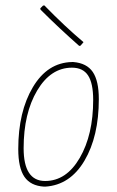

<svg xmlns="http://www.w3.org/2000/svg" viewBox="-20 -689 436 715"><path d="M145 -669Q222 -590 291 -532L280 -519L275 -518Q200 -584 131 -653L130 -658L140 -668ZM248 -458H253Q303 -454 325.5 -421Q348 -388 348 -320Q348 -181 294.5 -90.5Q241 0 149 6H144Q94 3 71 -30.5Q48 -64 48 -134Q48 -273 102.5 -364.5Q157 -456 248 -458ZM248 -437Q169 -437 118.5 -352Q68 -267 68 -137Q68 -15 148 -15Q227 -15 277 -101Q327 -187 327 -317Q327 -379 308 -408Q289 -437 248 -437Z"/></svg>

Font: Alegreya Sans SC Thin
Style: Italic
Weight: 100
Italic angle: -7°
Designer: Juan Pablo del Peral
Foundry: Huerta Tipografica
Version: Version 2.007